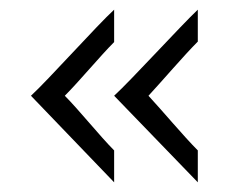

<svg xmlns="http://www.w3.org/2000/svg" viewBox="-20 -439 493 397"><path d="M389 -128C360 -157 314 -212 287 -241C314 -270 360 -324 389 -353V-419C354 -386 251 -273 216 -241L389 -62ZM216 -128C187 -157 143 -212 114 -241C144 -271 187 -323 216 -352V-419C181 -387 79 -273 44 -241L216 -62Z"/></svg>

Font: Josefin Sans
Style: Regular
Weight: 400
Designer: Santiago Orozco
Foundry: Typemade
Version: 1.000